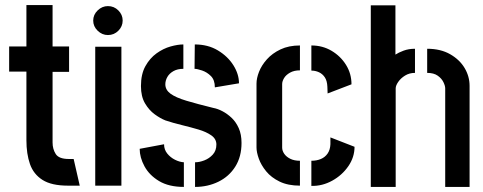

<svg xmlns="http://www.w3.org/2000/svg" viewBox="-20 -731 1903 756"><path d="M248 0Q183 0 147.5 -22.5Q112 -45 98 -85Q84 -125 84 -179V-449H16V-548H84V-711H187V-548H252V-448H187V-170Q187 -144 199.5 -124.5Q212 -105 251 -105H270L294 0Z M355 0V-547H458V0ZM405 -593Q382 -593 364.5 -610Q347 -627 347 -650Q347 -673 364.5 -690Q382 -707 405 -707Q429 -707 446 -690Q463 -673 463 -650Q463 -627 446 -610Q429 -593 405 -593Z M748 5V-92Q765 -92 784.5 -99.5Q804 -107 818 -122.5Q832 -138 832 -162Q832 -184 812 -198Q792 -212 761.5 -221Q731 -230 696 -238.5Q661 -247 631 -257Q611 -265 589 -281Q567 -297 551 -324Q535 -351 535 -392Q535 -439 552.5 -470.5Q570 -502 596.5 -521Q623 -540 651.5 -548Q680 -556 702 -556V-460Q679 -460 663 -451Q647 -442 639 -428Q631 -414 631 -399Q631 -377 651.5 -362Q672 -347 713.5 -334.5Q755 -322 820 -306Q837 -303 856 -293Q875 -283 892 -267Q909 -251 920 -226.5Q931 -202 931 -168Q931 -114 906.5 -75Q882 -36 840 -15.5Q798 5 748 5ZM704 5Q645 5 606.5 -18Q568 -41 549 -76Q530 -111 530 -145L626 -163Q626 -142 638.5 -126.5Q651 -111 669 -102Q687 -93 704 -92ZM826 -387Q826 -416 810.5 -431.5Q795 -447 775.5 -453.5Q756 -460 746 -460L747 -556Q799 -556 838 -532.5Q877 -509 899 -474Q921 -439 921 -403Z M1161 0Q1114 0 1081 -16Q1048 -32 1028 -56.5Q1008 -81 999 -106.5Q990 -132 990 -150V-402Q990 -423 1000 -448.5Q1010 -474 1031 -497.5Q1052 -521 1084.5 -536.5Q1117 -552 1161 -552V-454Q1138 -454 1122 -445Q1106 -436 1098.5 -423.5Q1091 -411 1091 -400V-150Q1091 -137 1099.5 -125Q1108 -113 1123.5 -105.5Q1139 -98 1161 -98ZM1206 1V-98Q1227 -98 1243.5 -105Q1260 -112 1270 -126.5Q1280 -141 1281 -163V-190L1376 -153Q1376 -112 1351.5 -76.5Q1327 -41 1288 -19.5Q1249 2 1206 1ZM1270 -363 1269 -390Q1268 -413 1259 -426.5Q1250 -440 1236 -446.5Q1222 -453 1206 -453V-552Q1250 -552 1285.5 -531Q1321 -510 1342.5 -475.5Q1364 -441 1364 -399Z M1440 5V-710H1537V-516Q1549 -524 1569 -531.5Q1589 -539 1614 -539V-444Q1592 -444 1575 -433.5Q1558 -423 1548 -408.5Q1538 -394 1538 -383V5ZM1733 5V-383Q1733 -393 1726 -407.5Q1719 -422 1703.5 -433Q1688 -444 1662 -444V-539Q1715 -539 1752.5 -517.5Q1790 -496 1809.5 -463Q1829 -430 1829 -393V5Z"/></svg>

Font: Stick No Bills SemiBold
Style: Regular
Weight: 600
Designer: Kosala Senevirathne, Siva Puranthara, Lasantha Premarathna, Tharique Azeez
Foundry: mooniak
Version: Version 2.000